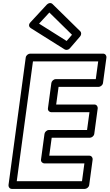

<svg xmlns="http://www.w3.org/2000/svg" viewBox="-20 -1197 709 1242"><path d="M299.3 -1116 445.7 -972.1 411 -931.9 232.7 -1044.1ZM319.7 -1170.9C309.2 -1181.2 292.8 -1177.8 283.2 -1167.5L176.7 -1052.5C160 -1034.5 170.9 -1020.3 178.7 -1015.4L398.1 -877.4C407.4 -871.5 422.6 -873.7 431.8 -884.3L498.2 -961.3C506.9 -971.4 507.6 -986.4 498.9 -994.9ZM615.2 -800 599.6 -685H340.6C325.5 -685 313.7 -670.7 312.2 -660L290.1 -496C288 -480.9 301 -471 311.7 -471H558.7L543.1 -356H296.1C281 -356 269.2 -341.7 267.8 -331L245.3 -165C243.3 -149.9 256.2 -140 266.9 -140H525.9L510.4 -25H88.4L193.2 -800ZM668.5 -825C670 -835.7 662.1 -850 646.9 -850H174.9C164.2 -850 148.6 -840.1 146.5 -825L35 0C33.5 10.7 41.5 25 56.6 25H528.6C539.3 25 555 15.1 557 0L579.3 -165C580.8 -175.7 572.8 -190 557.7 -190H298.7L314.4 -306H561.4C572.1 -306 587.7 -315.9 589.8 -331L612.1 -496C613.5 -506.7 605.6 -521 590.4 -521H343.4L358.9 -635H617.9C628.6 -635 644.2 -644.9 646.2 -660Z"/></svg>

Font: Hussar Techniczny
Style: Bold 
Weight: 700
Foundry: Cannot Into Space Fonts
Version: Version 0.77